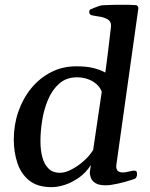

<svg xmlns="http://www.w3.org/2000/svg" viewBox="-20 -774 632 809"><path d="M198.2 14.6Q137.7 14.6 102.8 -13.7Q67.9 -42 53 -87.9Q38.1 -133.8 38.1 -186Q38.1 -247.6 57.1 -303Q76.2 -358.4 111.3 -401.6Q146.5 -444.8 194.8 -469.7Q243.2 -494.6 301.3 -494.6Q344.7 -494.6 373.8 -487.3Q402.8 -480 423.8 -468.3L433.1 -539.1L447.3 -658.7Q447.8 -662.1 447.8 -666.5Q447.8 -685.1 432.1 -693.4Q416.5 -701.7 397.2 -704.3Q377.9 -707 365.7 -710Q356 -712.9 356 -724.6Q356 -727.1 356.9 -729.7Q357.9 -732.4 359.4 -733.4Q367.7 -737.3 377.9 -741.5Q388.2 -745.6 397.9 -748.8Q407.7 -752 414.1 -752Q441.4 -753.4 469 -753.9Q496.6 -754.4 519.3 -753.9Q542 -753.4 552.7 -752.4Q556.6 -752 560.3 -747.8Q564 -743.7 562.5 -735.4L470.7 -82.5Q469.7 -76.7 469.7 -72.8Q469.7 -61 476.3 -54.2Q482.9 -47.4 498.5 -47.4Q508.8 -47.4 523.7 -51.3Q538.6 -55.2 545.4 -55.2Q550.3 -55.2 554 -52.5Q557.6 -49.8 557.6 -40Q557.6 -34.2 554.9 -28.1Q552.2 -22 545.4 -19.5Q510.3 -7.8 477.8 -0.5Q445.3 6.8 425.8 6.8Q396 6.8 381.3 -2.9Q366.7 -12.7 362.5 -25.6Q358.4 -38.6 358.4 -47.4Q358.4 -50.3 362.8 -78.6Q341.8 -45.9 312.5 -25.4Q283.2 -4.9 252.9 4.9Q222.7 14.6 198.2 14.6ZM231.9 -45.9Q254.9 -45.9 282.2 -60.3Q309.6 -74.7 334.2 -96.9Q358.9 -119.1 372.6 -142.6L408.7 -387.2Q402.3 -405.3 387.2 -418.9Q372.1 -432.6 350.8 -440.4Q329.6 -448.2 304.2 -448.2Q259.8 -448.2 230 -422.1Q200.2 -396 182.6 -354.5Q165 -313 157.7 -266.4Q150.4 -219.7 150.4 -179.2Q150.4 -141.6 158.4 -111.6Q166.5 -81.5 184.6 -63.7Q202.6 -45.9 231.9 -45.9Z"/></svg>

Font: Gelasio Medium
Style: Italic
Weight: 500
Italic angle: -8.5°
Designer: Eben Sorkin
Foundry: Eben Sorkin
Version: Version 1.008